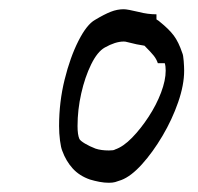

<svg xmlns="http://www.w3.org/2000/svg" viewBox="-20 -732 429 416"><path d="M243 -342Q235 -339 229.5 -337.5Q224 -336 216 -336Q206 -336 195.5 -338Q185 -340 175 -343Q152 -351 137.5 -367Q123 -383 115 -405Q112 -412 110 -427.5Q108 -443 108 -459Q108 -511 120 -559.5Q132 -608 150 -643.5Q168 -679 186 -689Q206 -701 220 -706.5Q234 -712 248 -712Q256 -712 281 -706Q300 -701 319 -701V-690Q320 -689 322 -688Q324 -687 326 -685Q346 -669 356.5 -655Q367 -641 375 -617Q377 -613 378 -600Q379 -587 379 -579Q379 -548 366 -510.5Q353 -473 332 -437.5Q311 -402 287.5 -376Q264 -350 243 -342ZM187 -410Q199 -406 216 -406Q227 -406 229 -408Q247 -414 266 -433.5Q285 -453 302 -479Q319 -505 329 -531.5Q339 -558 339 -579Q339 -589 337 -595H322Q319 -604 313 -611.5Q307 -619 293 -633Q278 -635 255 -641Q252 -642 248 -642Q230 -642 207 -629Q191 -620 177.5 -592.5Q164 -565 156 -529.5Q148 -494 148 -459Q148 -440 152 -431Q154 -427 164 -421Q174 -415 187 -410Z"/></svg>

Font: Syne
Style: Italic
Weight: 400
Italic angle: -9°
Designer: Lucas Descroix
Foundry: Bonjour Monde
Version: Version 2.000; ttfautohint (v1.8.3)